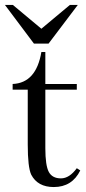

<svg xmlns="http://www.w3.org/2000/svg" viewBox="-31 -755 346 775"><path d="M251 -735H283L165 -579H106L-11 -735H21L136 -639ZM152 -393V-157Q152 -87 166 -61Q180 -35 215 -35Q249 -35 279 -76L293 -67Q260 0 186 0Q121 0 95 -50Q81 -80 81 -172V-393H20V-416Q115 -420 136 -545H152V-416H279V-393Z"/></svg>

Font: New Athena Unicode
Style: Regular
Weight: 400
Designer: J. Rusten 1997; rev. by R. Hancock 2001, 2002, rev. by D. Mastronarde 2002-2021
Foundry: GreekKeys New Athena Unicode
Version: Version 5.008